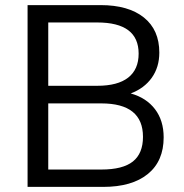

<svg xmlns="http://www.w3.org/2000/svg" viewBox="-20 -732 721 752"><path d="M621 -194Q621 -101 559 -50.5Q497 0 384 0H88V-712H374Q483 -712 543.5 -663.5Q604 -615 604 -526Q604 -469 574.5 -427.5Q545 -386 492 -366Q553 -349 587 -304.5Q621 -260 621 -194ZM169 -396H361Q441 -396 482 -428Q523 -460 523 -522Q523 -644 361 -644H169ZM540 -196Q540 -327 377 -327H169V-68H377Q461 -68 500.5 -99.5Q540 -131 540 -196Z"/></svg>

Font: Muli-Regular
Style: Regular
Weight: 400
Version: Version 2.000